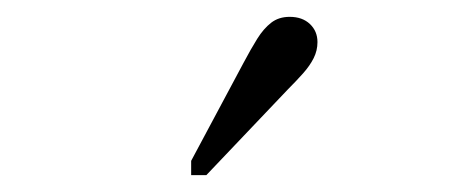

<svg xmlns="http://www.w3.org/2000/svg" viewBox="-20 -827 540 228"><path d="M269 -752Q278 -769 285.5 -781Q293 -793 302 -800Q311 -807 324 -807Q339 -807 348 -798.5Q357 -790 357 -777Q357 -767 352.5 -758Q348 -749 340 -740Q332 -731 322 -721L225 -619H207V-636Z"/></svg>

Font: Roboto Serif Thin
Style: Regular
Weight: 250
Designer: Greg Gazdowicz
Foundry: Commercial Type
Version: Version 1.004